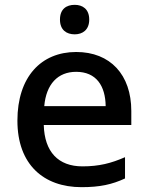

<svg xmlns="http://www.w3.org/2000/svg" viewBox="-20 -764 612 794"><path d="M289 -744C255 -744 228 -727 228 -683C228 -640 255 -622 289 -622C321 -622 349 -640 349 -683C349 -727 321 -744 289 -744ZM295 -549C150 -549 52 -446 52 -265C52 -84 160 10 317 10C393 10 443 -1 497 -26V-114C440 -89 390 -76 321 -76C221 -76 164 -136 161 -247H523V-305C523 -455 436 -549 295 -549ZM295 -467C378 -467 416 -409 417 -325H163C171 -416 219 -467 295 -467Z"/></svg>

Font: Noto Sans Malayalam Medium
Style: Regular
Weight: 500
Designer: Jelle Bosma - Monotype Design Team
Foundry: Monotype Imaging Inc.
Version: Version 2.104